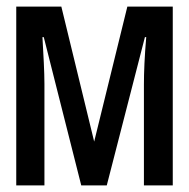

<svg xmlns="http://www.w3.org/2000/svg" viewBox="-20 -559 570 579"><path d="M29 0H114V-306C114 -342 111 -394 108 -447H112L225 0H302L417 -447H421C416 -390 414 -340 414 -305V0H501V-539H364L264 -132L165 -539H29Z"/></svg>

Font: Noto Sans Mono Condensed Medium
Style: Regular
Weight: 500
Width: 3
Designer: Monotype Design Team
Foundry: Monotype Imaging Inc.
Version: Version 2.014